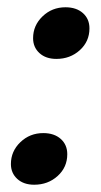

<svg xmlns="http://www.w3.org/2000/svg" viewBox="-20 -501 279 528"><path d="M71 -396Q71 -431 97 -456Q123 -481 160 -481Q190 -481 208 -465Q226 -449 226 -423Q226 -387 199.5 -363Q173 -339 135 -339Q106 -339 88.5 -355Q71 -371 71 -396ZM10 -50Q10 -85 36 -110Q62 -135 99 -135Q129 -135 147 -119Q165 -103 165 -77Q165 -41 138.5 -17Q112 7 74 7Q45 7 27.5 -9Q10 -25 10 -50Z"/></svg>

Font: Kodchasan SemiBold
Style: Italic
Weight: 600
Italic angle: -10°
Version: Version 1.000; ttfautohint (v1.6)